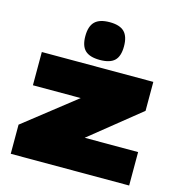

<svg xmlns="http://www.w3.org/2000/svg" viewBox="-115 -891 929 993"><g transform="rotate(15 349.5 -395.0)"><path d="M32 0V-156L307 -372H51V-550H648V-395L380 -179H666V0ZM351 -588Q297 -588 272 -611.5Q247 -635 247 -688Q247 -741 272 -765.5Q297 -790 351 -790Q405 -790 429.5 -765.5Q454 -741 454 -688Q454 -635 429.5 -611.5Q405 -588 351 -588Z"/></g></svg>

Font: Georama Extended Black
Style: Regular
Weight: 900
Width: 7
Designer: Jean-Baptiste Levee
Foundry: Production Type
Version: Version 1.000